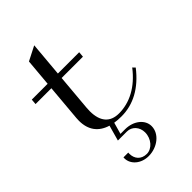

<svg xmlns="http://www.w3.org/2000/svg" viewBox="-267 -655 994 994"><g transform="rotate(-45 230.5 -157.5)"><path d="M170.6 -350H326.6L329.2 -380H173.2L189.9 -570L111.4 -530L98.2 -380H-17.8L-20.4 -350H95.6L78.1 -150C77.5 -143.1 77.2 -136.4 77.2 -130C77.2 -62.9 109.5 -18.8 171.3 -0.1L147.6 85H213.6C249.9 85 277.2 115.5 277.2 154.5C277.2 201.9 242.2 240 205 240C164 240 141 212.2 141 175.2C141 172.5 141.1 169.8 141.4 167H106.4C106.2 169.1 106.1 171.3 106.1 173.4C106.1 218.5 148.3 255 203.7 255C266.4 255 324.1 212 324.1 155.6C324.1 107.8 276.7 70 214.9 70H181.4L199.4 6.3C214.6 8.8 231.2 10 249.1 10C335.6 10 413.7 -31 480.2 -117L467.4 -130C405.3 -49 329.6 -10 250.9 -10C186.2 -10 152 -50.1 152 -125.2C152 -133.1 152.4 -141.4 153.1 -150Z"/></g></svg>

Font: Galberik
Style: Regular
Weight: 400
Designer: Gluk
Foundry: Gluk
Version: Version 0.50